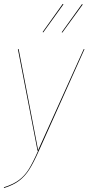

<svg xmlns="http://www.w3.org/2000/svg" viewBox="-27 -767 450 977"><path d="M171 0Q143 63 121.5 96.5Q100 130 70.5 152.5Q41 175 -7 190V186Q40 171 69 149.5Q98 128 118.5 95.5Q139 63 167 0H164L64 -517H68L167 -3L399 -517H403ZM296 -745 193 -602 190 -604 292 -747ZM394 -744 290 -601 287 -603 390 -746Z"/></svg>

Font: Fira Sans Condensed Four
Style: Italic
Weight: 100
Width: 3
Italic angle: -8°
Designer: bBox Type GmbH & Carrois Corporate GbR & Edenspiekermann AG
Foundry: bBox Type GmbH & Carrois Corporate GbR & Edenspiekermann AG
Version: Version 4.301